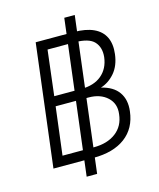

<svg xmlns="http://www.w3.org/2000/svg" viewBox="-128 -882 883 1063"><g transform="rotate(-15 313.5 -350.0)"><path d="M69 0 155 -701H374Q442 -701 486.5 -680.5Q531 -660 550 -620.5Q569 -581 562 -524Q554 -459 519.5 -419Q485 -379 439 -365Q507 -349 537.5 -305.5Q568 -262 560 -197Q549 -102 481 -51Q413 0 299 0ZM235 91 343 -791H403L295 91ZM136 -56H316Q393 -56 442 -93Q491 -130 498 -197Q506 -256 466 -293Q426 -330 359 -330Q359 -330 340 -330Q321 -330 293 -330Q265 -330 236.5 -330Q208 -330 189 -330Q170 -330 170 -330ZM177 -386H332Q405 -386 448.5 -422.5Q492 -459 500 -523Q506 -578 475.5 -611.5Q445 -645 362 -645Q362 -645 346.5 -645Q331 -645 308 -645Q285 -645 262 -645Q239 -645 223.5 -645Q208 -645 208 -645Z"/></g></svg>

Font: Inclusive Sans Light
Style: Italic
Weight: 300
Italic angle: -7°
Designer: Olivia King
Foundry: Olivia King
Version: Version 2.004